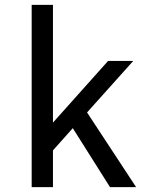

<svg xmlns="http://www.w3.org/2000/svg" viewBox="-20 -774 620 794"><path d="M281 -244 199 -152V0H111V-754H199V-267L427 -522H531L340 -309L543 0H435Z"/></svg>

Font: AmikoRegular
Style: Regular
Weight: 400
Designer: Pablo Impallari, Rodrigo Fuenzalida, Andres Torresi
Foundry: Impallari Type
Version: Version 1.000; ttfautohint (v1.3)